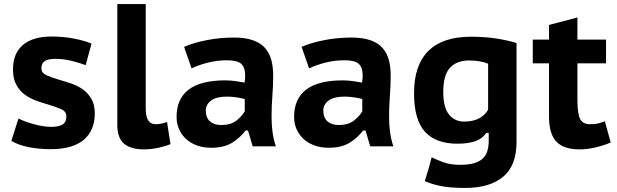

<svg xmlns="http://www.w3.org/2000/svg" viewBox="-20 -720 3041 946"><path d="M71 -136Q85 -129 103.5 -122Q122 -115 143.5 -109Q165 -103 187.5 -99Q210 -95 233 -95Q268 -95 287.5 -106Q307 -117 307 -147Q307 -171 281 -182.5Q255 -194 217 -205Q189 -213 158.5 -224Q128 -235 102.5 -253.5Q77 -272 60.5 -302Q44 -332 44 -378Q44 -457 93 -498.5Q142 -540 234 -540Q294 -540 346.5 -529.5Q399 -519 431 -505L402 -399Q376 -409 335.5 -419.5Q295 -430 253 -430Q218 -430 201 -419.5Q184 -409 184 -383Q184 -360 210.5 -348.5Q237 -337 275 -326Q303 -318 333.5 -307.5Q364 -297 389 -279Q414 -261 430.5 -232.5Q447 -204 447 -161Q447 -77 392.5 -31Q338 15 229 15Q170 15 119 4.5Q68 -6 36 -26Z M698 -184Q698 -108 747 -108Q761 -108 773.5 -110.5Q786 -113 803 -119L820 -10Q800 -1 763.5 7.5Q727 16 688 16Q625 16 591.5 -12Q558 -40 558 -104V-700H698Z M887 -489Q932 -509 997.5 -522Q1063 -535 1133 -535Q1188 -535 1225.5 -522Q1263 -509 1285 -484.5Q1307 -460 1316.5 -425.5Q1326 -391 1326 -349Q1326 -298 1322 -248Q1318 -198 1318 -142Q1318 -104 1323 -68Q1328 -32 1339 1H1225L1202 -77H1190Q1164 -42 1124 -17Q1084 8 1021 8Q983 8 951.5 -3Q920 -14 897.5 -34.5Q875 -55 862.5 -83Q850 -111 850 -144Q850 -233 909.5 -278.5Q969 -324 1090 -324Q1118 -324 1146 -319.5Q1174 -315 1185 -313Q1188 -334 1188 -349Q1188 -387 1169 -405Q1150 -423 1098 -423Q1050 -423 1004.5 -411.5Q959 -400 924 -383ZM1070 -104Q1117 -104 1145 -126Q1173 -148 1186 -172V-232Q1181 -234 1170.5 -236Q1160 -238 1147.5 -240Q1135 -242 1122.5 -243Q1110 -244 1100 -244Q1046 -244 1020 -224.5Q994 -205 994 -176Q994 -140 1014.5 -122Q1035 -104 1070 -104Z M1466 -489Q1511 -509 1576.5 -522Q1642 -535 1712 -535Q1767 -535 1804.5 -522Q1842 -509 1864 -484.5Q1886 -460 1895.5 -425.5Q1905 -391 1905 -349Q1905 -298 1901 -248Q1897 -198 1897 -142Q1897 -104 1902 -68Q1907 -32 1918 1H1804L1781 -77H1769Q1743 -42 1703 -17Q1663 8 1600 8Q1562 8 1530.5 -3Q1499 -14 1476.5 -34.5Q1454 -55 1441.5 -83Q1429 -111 1429 -144Q1429 -233 1488.5 -278.5Q1548 -324 1669 -324Q1697 -324 1725 -319.5Q1753 -315 1764 -313Q1767 -334 1767 -349Q1767 -387 1748 -405Q1729 -423 1677 -423Q1629 -423 1583.5 -411.5Q1538 -400 1503 -383ZM1649 -104Q1696 -104 1724 -126Q1752 -148 1765 -172V-232Q1760 -234 1749.5 -236Q1739 -238 1726.5 -240Q1714 -242 1701.5 -243Q1689 -244 1679 -244Q1625 -244 1599 -224.5Q1573 -205 1573 -176Q1573 -140 1593.5 -122Q1614 -104 1649 -104Z M2525 -20Q2525 96 2459 151Q2393 206 2272 206Q2194 206 2146.5 195.5Q2099 185 2073 172Q2086 132 2092.5 108.5Q2099 85 2102 73Q2105 61 2106 58Q2107 55 2107 55Q2131 67 2165 79.5Q2199 92 2248 92Q2289 92 2316 84Q2343 76 2359 60.5Q2375 45 2381.5 23Q2388 1 2388 -26V-65H2376Q2356 -36 2321 -24Q2286 -12 2234 -12Q2127 -12 2073.5 -71Q2020 -130 2020 -261Q2020 -399 2090.5 -469Q2161 -539 2300 -539Q2373 -539 2430.5 -529.5Q2488 -520 2525 -508ZM2267 -121Q2313 -121 2342.5 -138Q2372 -155 2385 -180V-406Q2348 -422 2291 -422Q2230 -422 2197 -386Q2164 -350 2164 -267Q2164 -191 2192 -156Q2220 -121 2267 -121Z M2605 -525H2685V-597L2825 -634V-525H2966V-408H2825V-226Q2825 -163 2837.5 -135.5Q2850 -108 2887 -108Q2910 -108 2926 -111.5Q2942 -115 2960 -123L2989 -18Q2957 -4 2915.5 6Q2874 16 2835 16Q2757 16 2721 -22.5Q2685 -61 2685 -146V-408H2605Z"/></svg>

Font: PT Sans Caption
Style: Bold
Weight: 700
Designer: A.Korolkova, O.Umpeleva, V.Yefimov
Foundry: ParaType Ltd
Version: Version 2.003W OFL